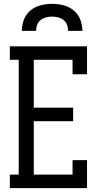

<svg xmlns="http://www.w3.org/2000/svg" viewBox="-20 -975 540 995"><path d="M31 0V-70H77V-665H31V-735H431V-590H356V-665H155V-417H359V-347H155V-70H356V-145H431V0ZM93 -815Q93 -845 104 -873.5Q115 -902 138 -921Q161 -940 190.5 -947.5Q220 -955 250 -955Q280 -955 309.5 -947.5Q339 -940 362 -921Q385 -902 396 -873.5Q407 -845 407 -815H333Q333 -831 327.5 -846Q322 -861 309.5 -871Q297 -881 281.5 -885Q266 -889 250 -889Q234 -889 218.5 -885Q203 -881 190.5 -871Q178 -861 172.5 -846Q167 -831 167 -815Z"/></svg>

Font: Iosevka Curly Slab
Style: Regular
Weight: 400
Monospace: yes
Designer: Belleve Invis
Foundry: Belleve Invis
Version: Version 22.1.2; ttfautohint (v1.8.4)